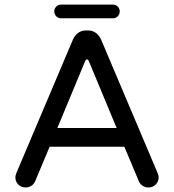

<svg xmlns="http://www.w3.org/2000/svg" viewBox="-20 -822 769 848"><path d="M219.7 -771.5Q219.7 -784.2 228.5 -793Q237.3 -801.8 250 -801.8H478.5Q491.2 -801.8 500 -793Q508.8 -784.2 508.8 -771.5Q508.8 -758.8 500 -750Q491.2 -741.2 478.5 -741.2H250Q237.3 -741.2 228.5 -750Q219.7 -758.8 219.7 -771.5ZM47.9 -39.1Q47.9 -45.9 52.7 -58.6L301.8 -646.5Q310.5 -666 325.2 -676.8Q339.8 -687.5 359.4 -687.5H369.1Q388.7 -687.5 403.3 -676.8Q418 -666 426.8 -646.5L675.8 -58.6Q680.7 -45.9 680.7 -39.1Q680.7 -20.5 668 -7.3Q655.3 5.9 635.7 5.9Q621.1 5.9 609.9 -1.5Q598.6 -8.8 592.8 -22.5L529.3 -173.8H199.2L135.7 -22.5Q129.9 -8.8 118.7 -1.5Q107.4 5.9 92.8 5.9Q73.2 5.9 60.5 -7.3Q47.9 -20.5 47.9 -39.1ZM364.3 -559.6Q359.4 -559.6 356.4 -552.7L233.4 -256.8H495.1L372.1 -552.7Q369.1 -559.6 364.3 -559.6Z"/></svg>

Font: FakePearl
Style: Regular
Weight: 400
Version: Version 1.2